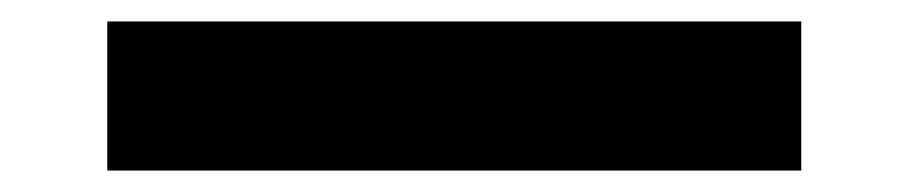

<svg xmlns="http://www.w3.org/2000/svg" viewBox="-20 33 847 179"><path d="M80 192V53H727V192Z"/></svg>

Font: Lexend Giga
Style: Bold
Weight: 700
Version: Version 1.007